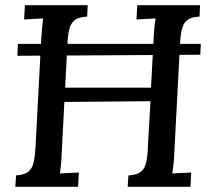

<svg xmlns="http://www.w3.org/2000/svg" viewBox="-20 -720 823 740"><path d="M754 -551 752 -509 47 -505 49 -551ZM751 -700 749 -656Q720 -655 704.5 -644.5Q689 -634 682.5 -612.5Q676 -591 674 -554L652 -134Q651 -107 648.5 -85.5Q646 -64 644 -51Q662 -53 682 -53.5Q702 -54 717 -55L714 0H472L475 -44Q508 -46 523 -58Q538 -70 543.5 -94Q549 -118 550 -155L560 -330L228 -327L218 -134Q217 -107 215 -85.5Q213 -64 211 -51Q228 -53 248.5 -53.5Q269 -54 284 -55L281 0H39L42 -44Q74 -46 89 -58Q104 -70 109.5 -94Q115 -118 117 -155L139 -571Q141 -593 142.5 -613.5Q144 -634 146 -649Q129 -648 109 -647Q89 -646 73 -645L76 -700H318L316 -656Q287 -655 271 -644.5Q255 -634 248.5 -612.5Q242 -591 240 -553L231 -382H562L572 -571Q573 -593 575 -613.5Q577 -634 580 -649Q562 -648 542 -647Q522 -646 506 -645L509 -700Z"/></svg>

Font: Lora Medium
Style: Italic
Weight: 500
Italic angle: -3°
Designer: Olga Karpushina, Alexei Vanyashin (Cyrillic)
Foundry: Cyreal
Version: Version 3.004